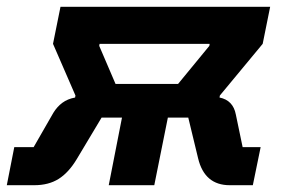

<svg xmlns="http://www.w3.org/2000/svg" viewBox="-55 -545 834 565"><path d="M-35 0 -13 -112H44L102 -213Q113 -231 128.5 -242.5Q144 -254 166 -258L167 -264L101 -416L123 -525H740L718 -416L592 -264L591 -258Q611 -254 623 -241.5Q635 -229 639 -208L659 -112H712L689 0H621Q547 0 528 -79L499 -199H439L399 0H265L304 -199H244L171 -77Q147 -37 117.5 -18.5Q88 0 46 0ZM285 -298H469L561 -410L562 -416H238L237 -410Z"/></svg>

Font: IBM Plex Sans
Style: Italic
Weight: 400
Italic angle: -11.31°
Designer: Mike Abbink, Paul van der Laan, Pieter van Rosmalen
Foundry: Bold Monday
Version: Version 3.201